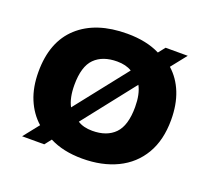

<svg xmlns="http://www.w3.org/2000/svg" viewBox="-102 -682 891 818"><g transform="rotate(20 344.0 -273.0)"><path d="M562.5 -485Q602.5 -449.5 623.8 -396.2Q645 -343 645 -273.5Q645 -182 607.5 -118.5Q570 -55 502.2 -22.2Q434.5 10.5 344.5 10.5Q258 10.5 196 -21.5L172.5 8.5H72L128 -62Q87.5 -98 65.5 -151Q43.5 -204 43.5 -273.5Q43.5 -410.5 123.5 -483Q203.5 -555.5 344.5 -555.5Q432 -555.5 493.5 -524.5L517.5 -555H618ZM344.5 -429.5Q279 -429.5 242.8 -393.5Q206.5 -357.5 206.5 -273.5Q206.5 -214.5 226 -178.5L411 -413Q384.5 -429.5 344.5 -429.5ZM344.5 -115.5Q410 -115.5 446 -152.2Q482 -189 482 -273Q482 -331.5 462.5 -367L278 -132.5Q304 -115.5 344.5 -115.5Z"/></g></svg>

Font: Encode Sans Expanded
Style: Bold
Weight: 700
Width: 7
Designer: Multiple Designers
Foundry: Impallari Type
Version: Version 3.000; ttfautohint (v1.8.3) -l 8 -r 50 -G 200 -x 14 